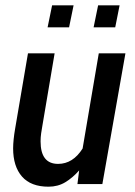

<svg xmlns="http://www.w3.org/2000/svg" viewBox="-20 -694 510 724"><path d="M163 10Q96.5 10 63 -28.2Q29.5 -66.5 29.5 -134.5Q29.5 -149.5 31.5 -169Q33.5 -188.5 37 -208.5L85.5 -493H186L140 -221Q137.5 -207 135.2 -191.5Q133 -176 133 -161Q133 -76 199 -76Q255 -76 291.5 -134L352.5 -493H453L366 0H272L278.5 -51.5Q254.5 -24 226.5 -7Q198.5 10 163 10ZM159.5 -591 176.5 -674H257.5L240.5 -591ZM333 -591 350 -674H431L414.5 -591Z"/></svg>

Font: Cabin Condensed Medium
Style: Italic
Weight: 500
Width: 3
Italic angle: -10°
Designer: Pablo Impallari
Foundry: Pablo Impallari. http://www.impallari.com Igino Marini. http://www.ikern.com
Version: Version 3.001; ttfautohint (v1.8.3)